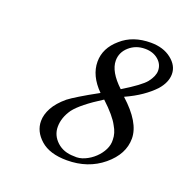

<svg xmlns="http://www.w3.org/2000/svg" viewBox="-89 -527 594 609"><g transform="rotate(20 208.5 -222.0)"><path d="M299.3 -252.9Q368.2 -190.9 368.2 -136.7Q368.2 -84 318.4 -42.7Q268.6 -1.5 197.3 -1.5Q139.2 -1.5 108.4 -28.8Q78.1 -55.7 78.1 -90.8Q78.1 -112.8 90.6 -135.7Q103 -158.7 130.4 -181.6Q141.1 -189.9 164.8 -204.3Q188.5 -218.8 225.1 -238.8Q182.1 -281.7 182.1 -329.1Q182.1 -375 222.2 -409.2Q260.3 -443.4 321.3 -443.4Q363.3 -443.4 390.4 -422.1Q417.5 -400.9 417.5 -372.1Q417.5 -344.2 393.6 -316.9Q376.5 -298.8 353.5 -283Q330.6 -267.1 299.3 -252.9ZM281.2 -272Q340.3 -308.1 355.5 -327.1Q372.6 -349.1 372.6 -367.2Q372.6 -389.2 355 -404.1Q337.4 -418.9 310.5 -418.9Q279.3 -418.9 257.3 -399.4Q235.4 -379.9 235.4 -352.1Q235.4 -314.9 281.2 -272ZM243.2 -223.1Q177.2 -181.6 155.3 -152.8Q134.3 -123 134.3 -91.8Q134.3 -63 156.7 -42.2Q179.2 -21.5 214.4 -21.5Q232.4 -19.5 250.5 -27.6Q268.6 -35.6 283 -49.3Q297.4 -63 305.4 -79.3Q313.5 -95.7 312.5 -112.8Q312.5 -134.8 299.3 -156.7Q285.2 -184.1 243.2 -223.1Z"/></g></svg>

Font: ML-NILA03
Style: Regular
Weight: 400
Designer: CLT@C-DIT
Version: Version ML-NILA03 1.0